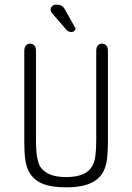

<svg xmlns="http://www.w3.org/2000/svg" viewBox="-20 -792 566 822"><path d="M442 -186V-574Q442 -589 435.5 -597Q429 -605 417 -605Q405 -605 398.5 -597Q392 -589 392 -574V-193Q392 -153 388.5 -126Q385 -99 377 -85Q364 -59 336 -46.5Q308 -34 263 -34Q222 -34 195.5 -44.5Q169 -55 153 -77Q144 -92 139 -119.5Q134 -147 134 -193V-574Q134 -589 127.5 -597Q121 -605 109 -605Q97 -605 90.5 -597Q84 -589 84 -574V-186Q84 -136 88.5 -106.5Q93 -77 104 -57Q123 -22 161 -6Q199 10 263 10Q322 10 358 -3.5Q394 -17 415 -45Q430 -66 436 -97.5Q442 -129 442 -186ZM205 -733 262 -667Q266 -662 269.5 -659.5Q273 -657 277 -656Q281 -655 287 -655Q293 -655 298 -659.5Q303 -664 303 -669Q303 -673 298 -680L257 -753Q253 -760 248.5 -764Q244 -768 237.5 -770Q231 -772 219 -772Q210 -772 203.5 -766Q197 -760 197 -751Q197 -742 205 -733Z"/></svg>

Font: Beiruti Light
Style: Regular
Weight: 300
Designer: Arlette Boutros
Foundry: Boutros
Version: Version 1.41